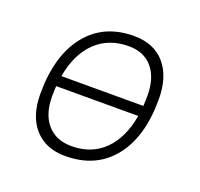

<svg xmlns="http://www.w3.org/2000/svg" viewBox="-100 -637 786 756"><g transform="rotate(20 293.0 -258.5)"><path d="M245.1 9.8Q162.6 9.8 116.2 -42.5Q69.8 -94.7 69.8 -187.5Q69.8 -347.7 141.4 -437.5Q212.9 -527.3 339.8 -527.3Q422.9 -527.3 469.2 -474.1Q515.6 -420.9 515.6 -325.2Q515.6 -167.5 444.1 -78.9Q372.6 9.8 245.1 9.8ZM254.9 -35.2Q338.4 -35.2 391.8 -87.9Q445.3 -140.6 461.9 -236.8H118.2Q116.7 -215.8 116.7 -193.8Q116.7 -119.1 153.3 -77.1Q189.9 -35.2 254.9 -35.2ZM124 -280.8H467.3Q468.8 -301.8 468.8 -323.7Q468.8 -398.4 433.3 -440.4Q397.9 -482.4 334 -482.4Q249.5 -482.4 195.1 -429.7Q140.6 -377 124 -280.8Z"/></g></svg>

Font: CaskaydiaCove NFP ExtraLight
Style: Italic
Weight: 200
Italic angle: -10°
Designer: Aaron Bell
Foundry: Saja Typeworks
Version: Version 2111.001; VTT 6.35;Nerd Fonts 3.1.1